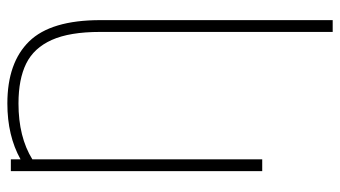

<svg xmlns="http://www.w3.org/2000/svg" viewBox="-228 -530 955 540"><g transform="rotate(-90 250.0 -259.5)"><path d="M430.7 198.2V-456.1Q430.7 -541.5 408.2 -591.8Q385.7 -642.1 341.8 -663.8Q297.9 -685.5 229.5 -685.5Q135.3 -685.5 72.3 -646.5V0H39.1V-707H72.3V-679.7Q138.7 -716.8 229.5 -716.8Q344.2 -716.8 404.1 -655.5Q463.9 -594.2 463.9 -455.1V198.2Z"/></g></svg>

Font: Pretendard JP Thin
Style: Regular
Weight: 100
Designer: Base glyphs from Inter by Rasmus Andersson; Hangeul glyphs from Noto Sans CJK(Source Han Sans) by Jang Soo-young and Kan
Foundry: Kil Hyung-jin
Version: Version 1.309